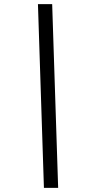

<svg xmlns="http://www.w3.org/2000/svg" viewBox="-20 -768 416 931"><path d="M164 -748H233L262 143H193Z"/></svg>

Font: IBM Plex Serif Medium
Style: Italic
Weight: 500
Italic angle: -14°
Designer: Mike Abbink, Paul van der Laan, Pieter van Rosmalen
Foundry: Bold Monday
Version: Version 2.5